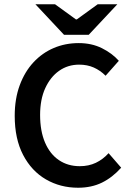

<svg xmlns="http://www.w3.org/2000/svg" viewBox="-20 -868 617 900"><path d="M346 12Q263 12 195.5 -27Q128 -66 88.5 -141.5Q49 -217 49 -325Q49 -405 72.5 -468.5Q96 -532 137 -576Q178 -620 232 -643Q286 -666 349 -666Q410 -666 458 -642Q506 -618 537 -583L475 -513Q450 -538 419.5 -551.5Q389 -565 351 -565Q298 -565 257 -536Q216 -507 192 -454.5Q168 -402 168 -329Q168 -254 191 -200Q214 -146 256 -117.5Q298 -89 354 -89Q396 -89 429.5 -105Q463 -121 489 -150L548 -82Q507 -36 458 -12Q409 12 346 12ZM280 -705 146 -848H238L336 -777H340L438 -848H530L396 -705Z"/></svg>

Font: Mada SemiBold
Style: Regular
Weight: 600
Designer: Khaled Hosny
Version: Version 1.5